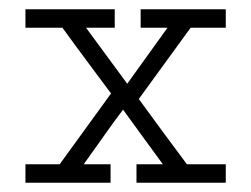

<svg xmlns="http://www.w3.org/2000/svg" viewBox="-20 -395 543 415"><path d="M35 -375H228V-335H166L255 -214L342 -335H284V-375H468V-335H392L280 -181Q306 -145 332 -110Q358 -75 384 -40H468V0H275V-40H332Q310 -70 288.5 -99.5Q267 -129 246 -158Q224 -129 203 -99Q182 -69 161 -40H219V0H35V-40H109L220 -193Q194 -228 167.5 -263.5Q141 -299 115 -335H35Z"/></svg>

Font: Josefin Slab
Style: Regular
Weight: 400
Designer: Santiago Orozco
Foundry: Typemade
Version: Version 1.000